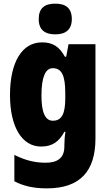

<svg xmlns="http://www.w3.org/2000/svg" viewBox="-20 -796 600 1056"><path d="M284 -776C225 -776 193 -751 193 -691C193 -632 227 -607 284 -607C340 -607 375 -632 375 -691C375 -751 342 -776 284 -776ZM211 -563C102 -563 35 -456 35 -273C35 -96 102 10 206 10C269 10 305 -18 334 -71H340C336 -49 334 -17 334 3V10C334 73 296 99 231 99C171 99 120 86 59 56V201C111 228 166 240 238 240C423 240 505 143 505 -34V-553H357L344 -484H337C306 -540 270 -563 211 -563ZM270 -421C321 -421 339 -378 339 -283V-256C339 -171 320 -132 271 -132C229 -132 208 -176 208 -271C208 -372 230 -421 270 -421Z"/></svg>

Font: Noto Sans Armenian Condensed Black
Style: Regular
Weight: 900
Width: 3
Designer: Monotype Design Team
Foundry: Monotype Imaging Inc.
Version: Version 2.008